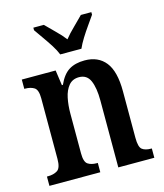

<svg xmlns="http://www.w3.org/2000/svg" viewBox="-114 -851 800 937"><g transform="rotate(-15 286.0 -383.0)"><path d="M19 0V-47H24Q53 -47 72 -59Q91 -71 91 -117V-423Q91 -466 73 -477.5Q55 -489 27 -489H23V-536H194L205 -459H210Q232 -508 263.5 -527.5Q295 -547 343 -547Q411 -547 448 -500.5Q485 -454 485 -353V-118Q485 -71 500.5 -59Q516 -47 545 -47H549V0H367V-338Q367 -402 351 -438.5Q335 -475 295 -475Q262 -475 243 -452Q224 -429 216.5 -392.5Q209 -356 209 -315V-113Q209 -70 226 -58.5Q243 -47 271 -47H276V0ZM236 -606Q227 -629 210 -655.5Q193 -682 174.5 -708Q156 -734 143 -753V-766H196Q216 -745 243 -719Q270 -693 289 -668Q309 -693 336 -719Q363 -745 383 -766H436V-753Q423 -734 404.5 -708Q386 -682 369.5 -655.5Q353 -629 343 -606Z"/></g></svg>

Font: Noto Serif Condensed SemiBold
Style: Regular
Weight: 600
Width: 3
Designer: Monotype Design Team
Foundry: Monotype Imaging Inc.
Version: Version 2.013